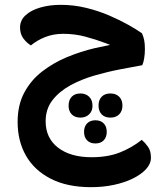

<svg xmlns="http://www.w3.org/2000/svg" viewBox="-20 -441 657 795"><path d="M231 -421Q285 -421 336.5 -408.5Q388 -396 433 -376.5Q478 -357 512.5 -337.5Q547 -318 568 -303Q574 -289 577 -275Q580 -261 580 -237Q580 -218 577 -199.5Q574 -181 569 -171Q530 -164 478 -154Q426 -144 372 -128.5Q318 -113 272 -88Q226 -63 197.5 -26.5Q169 10 169 61Q169 131 220.5 170.5Q272 210 359 210Q427 210 477 190Q527 170 567 138Q581 150 593 167Q605 184 605 212Q605 237 585 259Q565 281 530.5 298Q496 315 451.5 324.5Q407 334 357 334Q258 334 190 299Q122 264 87.5 203.5Q53 143 53 64Q53 -6 80.5 -57.5Q108 -109 154.5 -145Q201 -181 257.5 -204.5Q314 -228 374 -242Q406 -249 436 -255Q428 -258 421 -261Q376 -278 332.5 -289.5Q289 -301 242 -301Q201 -301 167 -287.5Q133 -274 108 -253Q91 -263 77 -281.5Q63 -300 63 -327Q63 -357 86 -378Q109 -399 147.5 -410Q186 -421 231 -421ZM313 -54Q335 -54 349 -40.5Q363 -27 363 -3Q363 19 349 32.5Q335 46 313 46Q290 46 277 32.5Q264 19 264 -3Q264 -27 277 -40.5Q290 -54 313 -54ZM437 -54Q460 -54 473.5 -40.5Q487 -27 487 -4Q487 19 473.5 32.5Q460 46 437 46Q414 46 401 32.5Q388 19 388 -4Q388 -27 401 -40.5Q414 -54 437 -54ZM375 57Q397 57 409.5 70Q422 83 422 105Q422 127 409.5 140Q397 153 375 153Q353 153 340.5 140Q328 127 328 105Q328 83 340.5 70Q353 57 375 57Z"/></svg>

Font: Baloo Bhaijaan 2 SemiBold
Style: Regular
Weight: 600
Designer: Sanskriti Dholi, Noopur Datye and Ek Type
Foundry: Ek Type
Version: Version 1.700